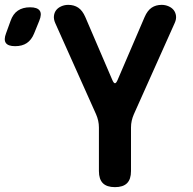

<svg xmlns="http://www.w3.org/2000/svg" viewBox="-173 -760 793 790"><path d="M-32.8 -621.9Q-43.6 -595.6 -62.7 -582.8Q-81.7 -570 -110.7 -570Q-139.7 -570 -149 -583.3Q-158.2 -596.6 -148.1 -622.9L-129.8 -673.4Q-119.7 -702.7 -99.5 -716.3Q-79.3 -730 -49.3 -730Q-19.3 -730 -9.6 -716.2Q0.2 -702.4 -11.6 -674.1ZM300 10Q266.5 10 250.2 -6.3Q234 -22.5 234 -56V-235.4Q234 -249.8 231 -263.2Q228 -276.6 222.3 -289.7L54.1 -665.5Q47.3 -681.1 49 -695Q50.7 -708.9 58.5 -718.7Q66.3 -728.5 79.6 -734.2Q92.8 -740 107.8 -740Q131.7 -740 149 -728.4Q166.3 -716.8 178 -689.9L289.3 -430.6Q295 -417.5 300 -417.5Q305 -417.5 310.7 -430.6L422 -689.9Q433.7 -716.8 451 -728.4Q468.3 -740 492.2 -740Q507.2 -740 520.4 -734.2Q533.7 -728.5 541.5 -718.7Q549.3 -708.9 551.2 -695Q553 -681.1 545.9 -665.5L377.7 -289.7Q372 -276.6 369 -263.2Q366 -249.8 366 -235.4V-56Q366 -22.5 349.8 -6.3Q333.5 10 300 10Z"/></svg>

Font: Maple Mono
Style: Regular
Weight: 400
Monospace: yes
Designer: subframe7536
Version: Version 7.300